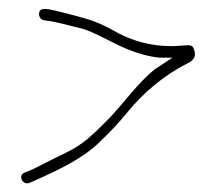

<svg xmlns="http://www.w3.org/2000/svg" viewBox="-20 -439 497 433"><path d="M36 -50C20 -44 30 -22 45 -26L59 -32C115 -57 169 -83 206 -120C229 -142 248 -162 270 -189C303 -229 349 -269 401 -295C413 -301 424 -309 418 -326C416 -333 414 -336 406 -337C394 -337 382 -335 367 -335C314 -335 277 -349 247 -364C233 -372 210 -384 197 -389C174 -398 137 -407 105 -415C92 -417 68 -426 68 -407C68 -399 74 -394 81 -393C104 -391 149 -378 159 -376C177 -372 197 -362 211 -355C247 -337 286 -315 339 -309H369L328 -282C290 -251 257 -204 225 -171C206 -152 184 -129 162 -114C140 -98 109 -86 83 -72C69 -65 58 -59 49 -55ZM328 -282Z"/></svg>

Font: Stray Cat
Style: LtCn
Weight: 300
Version: Version 1.0